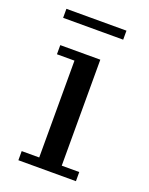

<svg xmlns="http://www.w3.org/2000/svg" viewBox="-118 -659 558 721"><g transform="rotate(20 161.0 -298.0)"><path d="M21 -596H261V-560H21ZM46 -36.5H116V-423.5H46V-460H206V-36.5H276V0H46Z"/></g></svg>

Font: Bodoni* 06pt
Style: Regular
Weight: 400
Version: Version 2.3